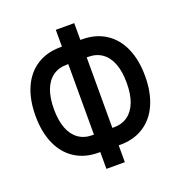

<svg xmlns="http://www.w3.org/2000/svg" viewBox="-150 -958 1050 1116"><g transform="rotate(-20 375.0 -400.0)"><path d="M318 -74H308Q224 -74 162.5 -113.5Q101 -153 68.5 -226.5Q36 -300 36 -400Q36 -500 68.5 -573.5Q101 -647 162.5 -686.5Q224 -726 308 -726H318V-830H432V-726H442Q526 -726 587.5 -686.5Q649 -647 681.5 -573.5Q714 -500 714 -400Q714 -300 681.5 -226.5Q649 -153 587.5 -113.5Q526 -74 442 -74H432V30H318ZM318 -182V-618H308Q258 -618 222.5 -592.5Q187 -567 168.5 -518.5Q150 -470 150 -400Q150 -330 168.5 -281.5Q187 -233 222.5 -207.5Q258 -182 308 -182ZM600 -400Q600 -470 581.5 -518.5Q563 -567 527.5 -592.5Q492 -618 442 -618H432V-182H442Q492 -182 527.5 -207.5Q563 -233 581.5 -281.5Q600 -330 600 -400Z"/></g></svg>

Font: Martian Mono sWd Rg
Style: Regular
Weight: 400
Width: 6
Monospace: yes
Designer: Roman Shamin
Foundry: Evil Martians
Version: Version 1.000